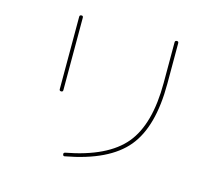

<svg xmlns="http://www.w3.org/2000/svg" viewBox="-107 -871 1214 1050"><g transform="rotate(15 500.0 -346.0)"><path d="M340.8 38.1Q332 40 330.1 30.3Q328.1 21.5 336.9 18.6Q568.4 -24.4 664.1 -139.6Q759.8 -254.9 759.8 -490.2V-719.7Q759.8 -729.5 770 -730Q780.3 -730.5 780.3 -719.7V-490.2Q780.3 -246.1 680.7 -126Q581.1 -5.9 340.8 38.1ZM219.7 -309.6V-719.7Q219.7 -729.5 230 -730Q240.2 -730.5 240.2 -719.7V-309.6Q240.2 -299.8 230 -299.8Q219.7 -299.8 219.7 -309.6Z"/></g></svg>

Font: Rounded Mgen+ 1mn thin
Style: Regular
Weight: 100
Designer: [Source Han Sans]
Ryoko NISHIZUKA  (kana & ideographs); Paul D. Hunt (Latin, Greek & Cyrillic); Wenlong ZHANG  (bopomofo
Version: Version 1.059.20150602